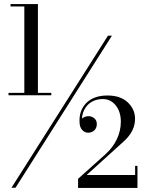

<svg xmlns="http://www.w3.org/2000/svg" viewBox="-20 -826 718 947"><path d="M36.5 100 512.5 -650H532L56.5 100ZM22 -356V-368H233V-356ZM365 101V56L500 -65Q537 -98.5 556.5 -139.8Q576 -181 576 -225.5Q576 -274.5 551 -306Q526 -337.5 487 -337.5Q456 -337.5 432 -323.5Q408 -309.5 395 -283.2Q382 -257 384 -220.5H373Q373 -233 386.5 -243Q400 -253 417 -253Q432 -253 444.8 -242.8Q457.5 -232.5 457.5 -214.5Q457.5 -194.5 445.2 -183Q433 -171.5 415 -171.5Q397.5 -171.5 385.5 -184.8Q373.5 -198 372.5 -220.5Q368.5 -280 405.2 -317.5Q442 -355 510 -355Q575 -355 610.5 -320.8Q646 -286.5 646 -241Q646 -218 639.5 -199Q633 -180 622.2 -164.5Q611.5 -149 598.2 -136Q585 -123 571 -111L407.5 37H646.5V-8H658V101ZM100 -359.5V-794H32V-806H167V-359.5Z"/></svg>

Font: Bodoni Moda Medium
Style: Regular
Weight: 500
Designer: Owen Earl
Foundry: indestructible type
Version: Version 2.005